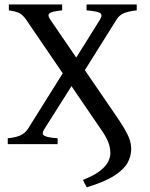

<svg xmlns="http://www.w3.org/2000/svg" viewBox="-20 -635 660 846"><path d="M582.5 -589.4Q546.9 -585.4 526.4 -577.1Q505.9 -568.8 493.2 -548.3L310.1 -255.9L282.7 -328.1L420.4 -548.3Q434.1 -570.8 419.4 -578.4Q404.8 -585.9 361.3 -589.4V-615.2H582.5ZM481.4 -139.6Q511.2 -96.7 527.8 -68.6Q544.4 -40.5 551.3 -19.8Q558.1 1 558.1 22Q558.1 52.2 542.5 81.5Q526.9 110.8 484.6 138.4Q442.4 166 362.3 190.4Q353.5 175.8 345.7 157.7Q398.4 136.7 424.1 115.2Q449.7 93.8 458 74.5Q466.3 55.2 466.3 41.5Q466.3 14.2 456.8 -9Q447.3 -32.2 431.6 -55.2L95.2 -548.3Q80.1 -569.8 65.7 -577.1Q51.3 -584.5 19 -589.4V-615.2H253.9V-589.4Q212.4 -585.4 199.7 -577.6Q187 -569.8 201.7 -548.3ZM175.8 -66.9Q161.6 -45.4 175 -37.1Q188.5 -28.8 233.9 -25.9V0H14.2V-25.9Q45.4 -28.3 67.6 -37.6Q89.8 -46.9 103 -66.9L291 -367.2L312 -282.2Z"/></svg>

Font: Gentium Book Plus
Style: Regular
Weight: 400
Designer: Victor Gaultney, Annie Olsen, Iska Routamaa, Becca Hirsbrunner
Foundry: SIL International
Version: Version 6.101